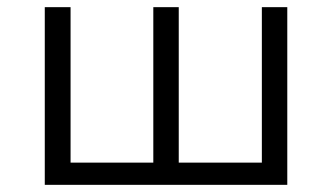

<svg xmlns="http://www.w3.org/2000/svg" viewBox="-20 -516 928 536"><path d="M105 0V-496H177V-62H408V-496H479V-62H711V-496H782V0Z"/></svg>

Font: Nunito Sans 6pt Light
Style: Regular
Weight: 300
Version: Version 3.101;gftools[0.9.27]